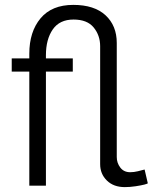

<svg xmlns="http://www.w3.org/2000/svg" viewBox="-20 -760 625 786"><path d="M572 -66 585 -10Q585 -8 571.5 -4.5Q558 -1 535 2.5Q512 6 491 6Q445 6 417.5 -21Q390 -48 390 -88V-571Q390 -615 363.5 -647.5Q337 -680 281 -680Q224 -680 196 -639.5Q168 -599 168 -534V-521H278V-467H168V0H100V-467H28V-521H100V-540Q100 -630 146 -685Q192 -740 280 -740Q366 -740 412 -697.5Q458 -655 458 -584V-117Q458 -93 472.5 -74Q487 -55 513 -55Q520 -55 528.5 -56Q537 -57 544.5 -59Q552 -61 558 -62.5Q564 -64 568 -65Z"/></svg>

Font: Raleway
Style: Regular
Weight: 400
Designer: Matt McInerney, Pablo Impallari, Rodrigo Fuenzalida
Foundry: Matt McInerney, Pablo Impallari, Rodrigo Fuenzalida
Version: Version 1.000;PS 001.001;hotconv 1.0.56; ttfautohint (v1.5)